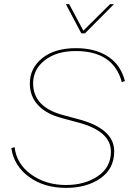

<svg xmlns="http://www.w3.org/2000/svg" viewBox="-20 -905 636 933"><path d="M375 -743 300 -885H316L385 -756L515 -885H534L393 -743ZM301 8Q194 8 121 -45.5Q48 -99 35 -185L51 -190Q60 -109 131 -57.5Q202 -6 301 -6Q392 -6 455.5 -49Q519 -92 519 -168Q519 -268 359 -310L281 -331Q205 -351 165 -394Q125 -437 125 -499Q125 -574 185.5 -622.5Q246 -671 349 -671Q442 -671 504.5 -630.5Q567 -590 587 -511L572 -506Q531 -657 348 -657Q255 -657 198 -612.5Q141 -568 141 -500Q141 -385 286 -346L360 -326Q535 -280 535 -170Q535 -85 468 -38.5Q401 8 301 8Z"/></svg>

Font: Elaine Sans Thin
Style: Italic
Weight: 250
Italic angle: -13°
Designer: Wei Huang
Foundry: Wei Huang
Version: Version 2.001;December 24, 2019;FontCreator 12.0.0.2547 64-b